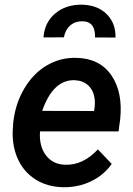

<svg xmlns="http://www.w3.org/2000/svg" viewBox="-20 -783 565 813"><path d="M247.1 9.8Q178.2 8.3 127.7 -24.9Q77.1 -58.1 53 -115.7Q28.8 -173.3 34.7 -244.1L36.1 -264.2Q44.9 -344.7 83.3 -408.9Q121.6 -473.1 178.7 -506.3Q235.8 -539.6 302.7 -538.1Q401.9 -536.1 451.4 -464.4Q501 -392.6 488.8 -277.3L481.9 -226.6H149.4Q145 -163.6 174.8 -125Q204.6 -86.4 256.8 -85.4Q331.5 -83 394.5 -150.4L453.1 -88.9Q419.9 -41.5 365.7 -15.4Q311.5 10.7 247.1 9.8ZM296.4 -443.4Q204.6 -446.3 158.7 -313.5L377.9 -313L379.9 -323.2Q383.3 -345.7 380.4 -367.2Q375 -401.9 353 -421.9Q331.1 -441.9 296.4 -443.4ZM382.3 -624.5Q384.8 -692.9 327.6 -692.9Q297.4 -692.9 277.1 -675Q256.8 -657.2 250.5 -625L164.1 -624.5Q168.9 -688.5 214.1 -726.3Q259.3 -764.2 328.1 -763.2Q393.6 -761.2 431.9 -723.1Q470.2 -685.1 469.2 -624Z"/></svg>

Font: Roboto Medium
Style: Italic
Weight: 500
Italic angle: -12°
Designer: Google
Version: Version 2.134; 2016